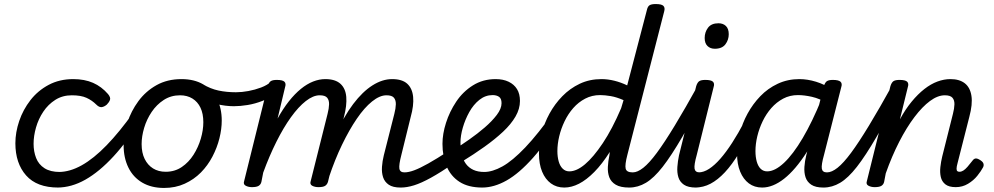

<svg xmlns="http://www.w3.org/2000/svg" viewBox="-20 -910 4915 949"><path d="M268 17Q162 17 109 -43Q56 -103 56 -202Q56 -256 75 -312Q94 -368 130.5 -415Q167 -462 220.5 -490.5Q274 -519 342 -519Q398 -519 440 -500.5Q482 -482 514 -445Q528 -428 523.5 -416Q519 -404 508 -393Q495 -382 482.5 -380.5Q470 -379 456 -393Q435 -414 407.5 -426.5Q380 -439 335 -439Q289 -439 253.5 -416.5Q218 -394 194 -358Q170 -322 158 -280Q146 -238 146 -199Q146 -161 158.5 -129Q171 -97 200 -78.5Q229 -60 276 -60Q290 -60 296 -48.5Q302 -37 300.5 -21.5Q299 -6 290.5 5.5Q282 17 268 17Z M263 17Q254 17 250 5.5Q246 -6 247 -21.5Q248 -37 253.5 -48.5Q259 -60 270 -60Q325 -60 384 -93Q443 -126 507 -192Q571 -258 640 -355Q646 -363 658 -358.5Q670 -354 678.5 -345Q687 -336 681 -327Q612 -214 541.5 -137.5Q471 -61 402 -22Q333 17 263 17Z M791 19Q728 19 683 -7.5Q638 -34 614.5 -82Q591 -130 591 -192Q591 -247 609.5 -304Q628 -361 664 -410Q700 -459 753.5 -489Q807 -519 877 -519Q940 -519 984.5 -493Q1029 -467 1052.5 -421Q1076 -375 1076 -314Q1076 -272 1064.5 -226Q1053 -180 1030 -136Q1007 -92 973 -57.5Q939 -23 893 -2Q847 19 791 19ZM799 -61Q844 -61 878.5 -84.5Q913 -108 936.5 -145Q960 -182 972.5 -224.5Q985 -267 985 -306Q985 -348 971 -377.5Q957 -407 931 -423Q905 -439 870 -439Q825 -439 789.5 -416Q754 -393 729.5 -356.5Q705 -320 692.5 -278Q680 -236 680 -198Q680 -155 695 -124.5Q710 -94 736.5 -77.5Q763 -61 799 -61Z M1136 -385Q1095 -385 1051.5 -395.5Q1008 -406 954 -439Q944 -445 943.5 -456Q943 -467 948 -478.5Q953 -490 962.5 -495Q972 -500 982 -494Q1020 -471 1060 -462.5Q1100 -454 1146 -454Q1175 -454 1207.5 -460Q1240 -466 1270.5 -477.5Q1301 -489 1321 -507Q1331 -516 1341 -511.5Q1351 -507 1357.5 -496.5Q1364 -486 1363 -473.5Q1362 -461 1351 -453Q1317 -427 1279 -412Q1241 -397 1204 -391Q1167 -385 1136 -385Z M1960 17Q1922 17 1901.5 3Q1881 -11 1873.5 -34Q1866 -57 1868 -85.5Q1870 -114 1877 -142L1929 -347Q1936 -374 1936.5 -394.5Q1937 -415 1927 -427Q1917 -439 1890 -439Q1857 -439 1819 -408.5Q1781 -378 1743.5 -323Q1706 -268 1670.5 -194.5Q1635 -121 1606 -34L1568 -33Q1599 -152 1639 -243Q1679 -334 1725.5 -395.5Q1772 -457 1821 -488Q1870 -519 1918 -519Q1968 -519 1993 -496Q2018 -473 2022 -431Q2026 -389 2010 -332L1964 -145Q1951 -95 1954 -76.5Q1957 -58 1979 -58Q1993 -58 2000 -46.5Q2007 -35 2005 -20.5Q2003 -6 1992 5.5Q1981 17 1960 17ZM1225 15Q1208 15 1194.5 8Q1181 1 1187 -16L1303 -484Q1309 -503 1318.5 -509Q1328 -515 1348 -515Q1377 -515 1386 -506Q1395 -497 1389 -479L1352 -324Q1379 -373 1408 -409.5Q1437 -446 1467 -470.5Q1497 -495 1527.5 -507Q1558 -519 1588 -519Q1637 -519 1662.5 -496Q1688 -473 1691.5 -431Q1695 -389 1680 -332L1601 -11Q1597 2 1587 8.5Q1577 15 1554 15Q1536 15 1523 8Q1510 1 1516 -16L1599 -347Q1606 -374 1606.5 -394.5Q1607 -415 1597 -427Q1587 -439 1560 -439Q1528 -439 1491.5 -410.5Q1455 -382 1418 -330.5Q1381 -279 1346 -209Q1311 -139 1281 -57L1272 -11Q1269 2 1258.5 8.5Q1248 15 1225 15Z M1961 17Q1947 17 1940 5.5Q1933 -6 1934.5 -20.5Q1936 -35 1947 -46.5Q1958 -58 1979 -58Q2000 -58 2028 -68.5Q2056 -79 2097 -102Q2138 -125 2198 -164Q2211 -173 2222 -168.5Q2233 -164 2238.5 -152Q2244 -140 2241.5 -126.5Q2239 -113 2224 -103Q2158 -58 2110 -31.5Q2062 -5 2026.5 6Q1991 17 1961 17Z M2227 -172Q2260 -193 2300 -221Q2340 -249 2376 -280Q2412 -311 2435.5 -342Q2459 -373 2459 -400Q2459 -423 2446.5 -431.5Q2434 -440 2415 -440Q2379 -440 2349.5 -416.5Q2320 -393 2299.5 -356Q2279 -319 2267.5 -279Q2256 -239 2256 -206Q2256 -173 2262.5 -146Q2269 -119 2283 -100Q2297 -81 2319.5 -70.5Q2342 -60 2374 -60Q2388 -60 2394 -48.5Q2400 -37 2398 -21.5Q2396 -6 2387.5 5.5Q2379 17 2364 17Q2295 17 2251.5 -11Q2208 -39 2187.5 -88Q2167 -137 2167 -199Q2167 -248 2184.5 -303Q2202 -358 2235 -407.5Q2268 -457 2317.5 -488Q2367 -519 2430 -519Q2467 -519 2494 -506Q2521 -493 2535.5 -469.5Q2550 -446 2550 -411Q2550 -372 2528 -334Q2506 -296 2466.5 -259Q2427 -222 2374.5 -184.5Q2322 -147 2260 -109Z M2363 17Q2349 17 2343 5.5Q2337 -6 2339.5 -21.5Q2342 -37 2350.5 -48.5Q2359 -60 2373 -60Q2414 -60 2463.5 -87.5Q2513 -115 2576 -181Q2639 -247 2719 -360Q2724 -368 2736.5 -364.5Q2749 -361 2757.5 -352Q2766 -343 2761 -334Q2683 -207 2614.5 -130Q2546 -53 2484 -18Q2422 17 2363 17Z M2769 17Q2731 17 2703 -3.5Q2675 -24 2659.5 -61.5Q2644 -99 2644 -151Q2644 -198 2657 -249.5Q2670 -301 2696 -348.5Q2722 -396 2759.5 -434.5Q2797 -473 2845.5 -496Q2894 -519 2953 -519Q2984 -519 3016.5 -511Q3049 -503 3080 -488L3177 -859Q3181 -878 3190.5 -884Q3200 -890 3221 -890Q3250 -890 3259 -881Q3268 -872 3263 -854L3081 -145Q3068 -95 3072.5 -76.5Q3077 -58 3107 -58Q3116 -58 3120.5 -46.5Q3125 -35 3123.5 -20.5Q3122 -6 3114 5.5Q3106 17 3090 17Q3047 17 3023.5 3Q3000 -11 2991.5 -34Q2983 -57 2984.5 -85.5Q2986 -114 2992 -142L2994 -159Q2956 -99 2917.5 -60Q2879 -21 2842 -2Q2805 17 2769 17ZM2794 -63Q2830 -63 2871.5 -98Q2913 -133 2959.5 -202.5Q3006 -272 3050 -375L3062 -415Q3028 -430 2998.5 -435Q2969 -440 2946 -440Q2906 -440 2872.5 -422.5Q2839 -405 2813.5 -376Q2788 -347 2770.5 -310.5Q2753 -274 2744 -236Q2735 -198 2735 -163Q2735 -135 2741.5 -112Q2748 -89 2761.5 -76Q2775 -63 2794 -63Z M3090 17Q3076 17 3069 5.5Q3062 -6 3063.5 -20.5Q3065 -35 3076 -46.5Q3087 -58 3108 -58Q3131 -58 3160 -81Q3189 -104 3226.5 -154.5Q3264 -205 3315 -289Q3366 -373 3433 -494Q3441 -508 3455 -506.5Q3469 -505 3479 -495Q3489 -485 3481 -472Q3408 -329 3353 -234.5Q3298 -140 3255 -85Q3212 -30 3172.5 -6.5Q3133 17 3090 17Z M3420 17Q3381 17 3360.5 3Q3340 -11 3333 -34Q3326 -57 3328 -85Q3330 -113 3336 -142L3421 -484Q3427 -503 3436.5 -509Q3446 -515 3466 -515Q3495 -515 3504 -506Q3513 -497 3507 -479L3424 -145Q3410 -95 3413 -76.5Q3416 -58 3438 -58Q3452 -58 3459 -46.5Q3466 -35 3464.5 -20.5Q3463 -6 3452 5.5Q3441 17 3420 17ZM3513 -669Q3491 -669 3477 -682.5Q3463 -696 3463 -722Q3463 -751 3479.5 -773Q3496 -795 3531 -795Q3554 -795 3568 -781.5Q3582 -768 3582 -741Q3582 -713 3565.5 -691Q3549 -669 3513 -669Z M3415 17Q3401 17 3394 5.5Q3387 -6 3388.5 -20.5Q3390 -35 3401 -46.5Q3412 -58 3433 -58Q3458 -58 3485 -75.5Q3512 -93 3540.5 -125.5Q3569 -158 3599 -204.5Q3629 -251 3659 -308Q3667 -321 3680.5 -320Q3694 -319 3703.5 -309.5Q3713 -300 3706 -286Q3668 -211 3633 -153.5Q3598 -96 3563 -58.5Q3528 -21 3492 -2Q3456 17 3415 17Z M3747 17Q3709 17 3681.5 -3.5Q3654 -24 3638.5 -61.5Q3623 -99 3623 -151Q3623 -198 3636 -249.5Q3649 -301 3675 -348.5Q3701 -396 3738 -434.5Q3775 -473 3824 -496Q3873 -519 3931 -519Q3971 -519 4013.5 -506Q4056 -493 4092 -468L4078 -396Q4031 -423 3993 -431.5Q3955 -440 3924 -440Q3884 -440 3851 -422.5Q3818 -405 3792.5 -376Q3767 -347 3749.5 -310.5Q3732 -274 3723 -236Q3714 -198 3714 -163Q3714 -134 3720.5 -111Q3727 -88 3740 -75.5Q3753 -63 3772 -63Q3810 -63 3855 -105Q3900 -147 3947.5 -227.5Q3995 -308 4041 -421L4074 -375Q4023 -244 3967 -157Q3911 -70 3855.5 -26.5Q3800 17 3747 17ZM4050 17Q4011 17 3990 3Q3969 -11 3961.5 -34Q3954 -57 3956 -85.5Q3958 -114 3965 -142L4052 -484Q4058 -503 4067.5 -509Q4077 -515 4096 -515Q4125 -515 4134.5 -506Q4144 -497 4138 -479L4053 -145Q4039 -95 4042 -76.5Q4045 -58 4067 -58Q4081 -58 4088 -46.5Q4095 -35 4093.5 -20.5Q4092 -6 4081.5 5.5Q4071 17 4050 17Z M4050 17Q4036 17 4029 5.5Q4022 -6 4023.5 -20.5Q4025 -35 4036 -46.5Q4047 -58 4068 -58Q4091 -58 4120 -81Q4149 -104 4186.5 -154.5Q4224 -205 4275 -289Q4326 -373 4393 -494Q4401 -508 4415 -506.5Q4429 -505 4439 -495Q4449 -485 4441 -472Q4368 -329 4313 -234.5Q4258 -140 4215 -85Q4172 -30 4132.5 -6.5Q4093 17 4050 17Z M4704 15Q4670 15 4652.5 1Q4635 -13 4630 -35.5Q4625 -58 4628 -84.5Q4631 -111 4637 -136L4690 -347Q4697 -374 4697.5 -394.5Q4698 -415 4687.5 -427Q4677 -439 4650 -439Q4615 -439 4577 -411Q4539 -383 4500 -331.5Q4461 -280 4424.5 -209Q4388 -138 4358 -53L4350 -11Q4347 2 4336.5 8.5Q4326 15 4303 15Q4286 15 4272.5 8Q4259 1 4265 -16L4381 -484Q4387 -503 4396.5 -509Q4406 -515 4426 -515Q4455 -515 4464 -506Q4473 -497 4467 -479L4428 -320Q4455 -370 4486 -407.5Q4517 -445 4549 -470Q4581 -495 4613.5 -507Q4646 -519 4678 -519Q4722 -519 4748.5 -498.5Q4775 -478 4781.5 -436.5Q4788 -395 4771 -332L4713 -104Q4708 -86 4708 -76.5Q4708 -67 4712 -64Q4716 -61 4722 -61Q4732 -61 4741.5 -67Q4751 -73 4762 -85.5Q4773 -98 4786 -115Q4793 -125 4801 -126.5Q4809 -128 4821 -121Q4837 -112 4840.5 -102.5Q4844 -93 4839 -83Q4829 -64 4810.5 -41Q4792 -18 4764.5 -1.5Q4737 15 4704 15Z"/></svg>

Font: Playwrite IS
Style: Regular
Weight: 400
Designer: Veronika Burian, José Scaglione
Foundry: TypeTogether
Version: Version 1.002